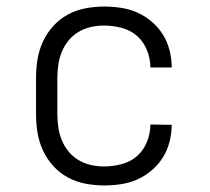

<svg xmlns="http://www.w3.org/2000/svg" viewBox="-20 -558 640 586"><path d="M298 8Q269 8 240.5 2.5Q212 -3 187 -16.5Q162 -30 142.5 -51.5Q123 -73 111 -99Q99 -125 94.5 -153Q90 -181 90 -210V-320Q90 -349 94.5 -377Q99 -405 111 -431Q123 -457 142.5 -478.5Q162 -500 187 -513.5Q212 -527 240.5 -532.5Q269 -538 298 -538Q324 -538 350 -534Q376 -530 399.5 -519.5Q423 -509 443.5 -491.5Q464 -474 477.5 -452Q491 -430 497.5 -404.5Q504 -379 504 -352H439Q439 -379 428.5 -405Q418 -431 398 -448.5Q378 -466 351 -473Q324 -480 298 -480Q277 -480 257 -475.5Q237 -471 219.5 -460.5Q202 -450 189 -434Q176 -418 168.5 -399.5Q161 -381 158 -360.5Q155 -340 155 -320V-210Q155 -190 158 -169.5Q161 -149 168.5 -130.5Q176 -112 189 -96Q202 -80 219.5 -69.5Q237 -59 257 -54.5Q277 -50 298 -50Q324 -50 351 -57Q378 -64 398 -81.5Q418 -99 428.5 -125Q439 -151 439 -178L504 -177Q504 -151 497.5 -125.5Q491 -100 477.5 -78Q464 -56 443.5 -38.5Q423 -21 399.5 -10.5Q376 0 350 4Q324 8 298 8Z"/></svg>

Font: Iosevka Slab Light Extended
Style: Regular
Weight: 300
Width: 7
Monospace: yes
Designer: Belleve Invis
Foundry: Belleve Invis
Version: Version 11.1.0; ttfautohint (v1.8.3)